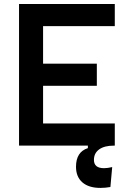

<svg xmlns="http://www.w3.org/2000/svg" viewBox="-20 -713 626 940"><path d="M471.7 207Q414.6 207 383.3 179.9Q352.1 152.8 352.1 103.5Q352.1 30.8 410.2 12.2V0H73.2V-693.4H542V-585H190.9V-401.4H454.1V-293H190.9V-108.4H542V0H537.1Q491.2 0 465.6 18.3Q439.9 36.6 439.9 69.8Q439.9 110.4 489.3 110.4Q506.3 110.4 529.3 105L520.5 202.6Q495.6 207 471.7 207Z"/></svg>

Font: CaskaydiaCove NFP SemiBold
Style: Regular
Weight: 600
Designer: Aaron Bell
Foundry: Saja Typeworks
Version: Version 2111.001; VTT 6.35;Nerd Fonts 3.1.1